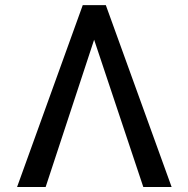

<svg xmlns="http://www.w3.org/2000/svg" viewBox="-20 -748 754 768"><path d="M553.2 0 348.6 -612.8 323.2 -727.5H403.3L666.5 0ZM364.3 -612.8 162.6 0H48.3L311 -727.5H390.6Z"/></svg>

Font: Inter 20pt
Style: Regular
Weight: 400
Version: Version 4.001;git-66647c0bb